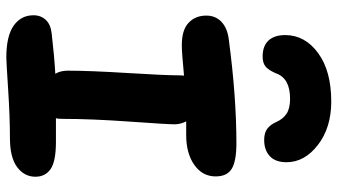

<svg xmlns="http://www.w3.org/2000/svg" viewBox="-248 -775 1057 601"><g transform="rotate(90 280.5 -474.5)"><path d="M297.9 -982.9Q379.4 -982.9 433.6 -941.2Q487.8 -899.4 487.8 -842.8Q487.8 -808.1 468.8 -790.5Q449.7 -772.9 418 -772.9Q396.5 -772.9 383.5 -782.2Q370.6 -791.5 361.8 -811Q352.5 -832 335.9 -843Q319.3 -854 289.1 -854Q225.6 -854 210 -811Q200.7 -788.6 189.5 -778.3Q178.2 -768.1 157.2 -768.1Q124 -768.1 106.9 -786.4Q89.8 -804.7 89.8 -838.9Q89.8 -900.4 146 -941.7Q202.1 -982.9 297.9 -982.9ZM160.2 34.2Q92.8 34.2 60.3 11.2Q27.8 -11.7 27.8 -50.8Q27.8 -74.2 42.5 -89.6Q57.1 -105 85.9 -107.9Q157.7 -116.2 210.9 -119.1Q201.2 -135.3 201.2 -158.2Q201.2 -226.1 208.5 -344.5Q215.8 -462.9 215.8 -504.9Q215.8 -516.1 216.8 -522Q145 -515.1 121.1 -515.1Q73.7 -515.1 51.3 -536.4Q28.8 -557.6 28.8 -591.8Q28.8 -620.6 48.3 -639.2Q67.9 -657.7 103 -662.1Q282.7 -686 428.2 -686Q484.4 -686 508.3 -671.4Q532.2 -656.7 532.2 -621.1Q532.2 -579.6 496.1 -554.2Q460 -528.8 402.8 -528.8H359.9Q369.1 -511.2 369.1 -492.2Q369.1 -470.2 360.6 -351.1Q352.1 -231.9 352.1 -142.1Q352.1 -127 350.1 -121.1H423.8Q485.8 -121.1 509.5 -104.2Q533.2 -87.4 533.2 -57.1Q533.2 -22 502.9 0.5Q472.7 22.9 412.1 22.9Q345.2 22.9 258.5 28.6Q171.9 34.2 160.2 34.2Z"/></g></svg>

Font: Shantell Sans Bouncy
Style: Bold
Weight: 700
Designer: Stephen Nixon, Anya Danilova, Shantell Martin
Foundry: Arrow Type
Version: Version 1.006;[9816181b4]